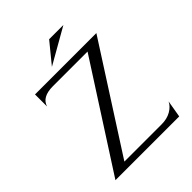

<svg xmlns="http://www.w3.org/2000/svg" viewBox="-236 -991 1124 1124"><g transform="rotate(-45 326.0 -429.0)"><path d="M80 -588V-688H588L172 -40H480Q525 -40 557.5 -58.5Q590 -77 604 -106L586 0H58L475 -648H188Q98 -648 80 -588ZM367 -858H485L264 -732Z"/></g></svg>

Font: BellefairVN
Style: Regular
Weight: 400
Designer: Nick Shinn, Liron Lavi Turkenic
Foundry: Shinntype
Version: Version 1.003